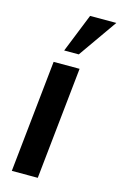

<svg xmlns="http://www.w3.org/2000/svg" viewBox="-128 -901 604 956"><g transform="rotate(15 174.0 -423.0)"><path d="M132.3 -646.5 212.4 -846.2H347.7L207.5 -646.5ZM35.6 0 96.2 -578.1H230L169.4 0Z"/></g></svg>

Font: Oswald
Style: Medium
Weight: 500
Designer: Vernon Adams
Foundry: Vernon Adams
Version: 3.0; ttfautohint (v0.94.23-7a4d-dirty) -l 8 -r 50 -G 150 -x 